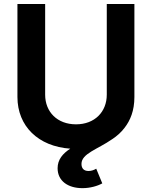

<svg xmlns="http://www.w3.org/2000/svg" viewBox="-20 -748 774 978"><path d="M399.9 210.4C439.9 210.4 477.5 199.2 501 186L470.2 111.3C458.5 118.2 445.8 123 431.2 123C406.7 123 395 109.4 395 86.9C395 34.2 477.1 12.7 550.8 -38.6C575.7 -54.7 597.2 -74.2 614.3 -96.7C644 -134.8 664.6 -184.6 664.6 -253.9V-727.5H523.9V-265.6C523.9 -178.2 462.4 -114.7 367.2 -114.7C271.5 -114.7 210 -178.2 210 -265.6V-727.5H68.8V-253.9C68.8 -105.5 174.8 -2 337.9 9.3C299.8 34.2 273.4 64.5 273.4 108.9C273.4 173.3 325.7 210.4 399.9 210.4Z"/></svg>

Font: Raveo SemiBold
Style: Regular
Weight: 600
Designer: Jakub Foglar, Rasmus Andersson (Inter)
Foundry: Jakubfoglar.com
Version: Version 1.100;Glyphs 3.2.3 (3260)